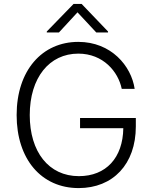

<svg xmlns="http://www.w3.org/2000/svg" viewBox="-20 -951 786 981"><path d="M382 10C557 10 674 -112 674 -305V-348H389V-296H610C608 -145 522 -51 383 -51C229 -51 132 -175 132 -363C132 -554 232 -677 380 -677C507 -677 584 -585 602 -497H668C651 -614 548 -737 380 -737C195 -737 65 -591 65 -363C65 -138 191 10 382 10ZM219 -785H281L376 -888L472 -785H532V-790L397 -931H356L219 -790Z"/></svg>

Font: Wafeq Light
Style: Regular
Weight: 300
Designer: Rasmus Andersson & Azza Alameddine
Foundry: Google & TypeTogether
Version: Version 3.000;January 28, 2025;FontCreator 15.0.0.3014 64-bi